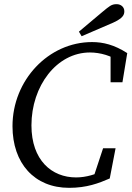

<svg xmlns="http://www.w3.org/2000/svg" viewBox="-20 -887 633 922"><path d="M312 15C397 15 454 -7 507 -30L535 -175H475L427 -30L483 -71C441 -50 394 -35 345 -35C229 -35 131 -117 131 -285C131 -474 252 -635 412 -635C461 -635 517 -619 552 -591L511 -632V-492H568L591 -632C529 -672 475 -685 422 -685C213 -685 40 -502 40 -281C40 -103 145 15 312 15ZM359 -735 372 -713C422 -735 473 -756 523 -778C571 -800 577 -816 577 -833C577 -854 560 -867 540 -867C515 -867 505 -857 472 -830C434 -798 397 -767 359 -735Z"/></svg>

Font: Source Serif 4 Variable
Style: Italic
Weight: 400
Italic angle: -12°
Designer: Frank Grießhammer
Foundry: Adobe Systems Incorporated
Version: Version 4.004;hotconv 1.0.116;makeotfexe 2.5.65601